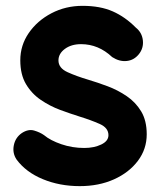

<svg xmlns="http://www.w3.org/2000/svg" viewBox="-20 -574 538 651"><path d="M450.7 -390.1Q434.1 -369.6 409.4 -367.2Q384.8 -364.7 360.4 -380.4Q314 -424.3 254.9 -424.3Q221.7 -424.3 200 -408.2Q178.2 -392.1 178.2 -369.1Q178.2 -343.3 209 -329.3Q239.7 -315.4 279.3 -303.7Q310.5 -294.4 345 -281.5Q379.4 -268.6 409.7 -248Q439.9 -227.5 458.7 -196.3Q477.5 -165 477.5 -118.7Q477.5 -68.4 447.5 -28.6Q417.5 11.2 366.2 34.2Q314.9 57.1 250.5 57.1Q182.1 57.1 125 33.4Q67.9 9.8 36.1 -33.2Q21.5 -55.2 26.9 -81.5Q32.2 -107.9 54.2 -123Q76.2 -137.2 95.9 -131.3Q115.7 -125.5 129.4 -115.7Q150.9 -97.7 188 -85Q225.1 -72.3 265.6 -72.3Q298.8 -72.3 323.2 -84Q347.7 -95.7 347.7 -115.7Q347.7 -140.6 317.9 -153.8Q288.1 -167 250 -178.7Q218.8 -188.5 183.8 -201.4Q148.9 -214.4 118.2 -235.4Q87.4 -256.3 68.1 -288.8Q48.8 -321.3 48.8 -369.6Q48.8 -420.4 77.6 -462.2Q106.4 -503.9 154.5 -529.1Q202.6 -554.2 259.8 -554.2Q319.8 -554.2 362.3 -535.4Q404.8 -516.6 440.4 -480.5Q461.4 -463.9 464.4 -437.3Q467.3 -410.6 450.7 -390.1Z"/></svg>

Font: Mikhak-FD Bold
Style: Regular
Weight: 700
Designer: Amin Abedi
Version: Version 3.3